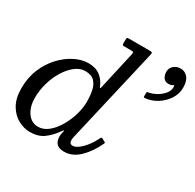

<svg xmlns="http://www.w3.org/2000/svg" viewBox="-170 -966 1184 1163"><g transform="rotate(30 422.0 -385.0)"><path d="M598.5 -151.5Q565.5 -81 518 -35.5Q470.5 10 412.5 10Q344 10 344 -58Q344 -66.5 345.2 -73.2Q346.5 -80 348 -85Q357 -115.5 338.5 -89.5Q306 -44 268.8 -17Q231.5 10 174 10Q132 10 91.5 -12Q51 -34 24.5 -79.5Q-2 -125 -2 -195Q-2 -270 24 -331.5Q50 -393 91.8 -437Q133.5 -481 181.8 -505Q230 -529 275 -529Q327 -529 358 -504.8Q389 -480.5 403 -446.5Q409 -432.5 411 -432.8Q413 -433 416 -445.5L474 -703.5Q476 -712 475.5 -718.5Q475 -725 463 -725H408.5Q401 -725 399.2 -728.5Q397.5 -732 397.5 -740V-762Q397.5 -772 399.2 -776Q401 -780 410.5 -780H554Q569.5 -780 573.5 -777.5Q577.5 -775 574.5 -762L420.5 -97Q417.5 -86 417.5 -74Q417.5 -47.5 441 -47.5Q459.5 -47.5 482 -64.8Q504.5 -82 525.8 -109.8Q547 -137.5 561.5 -169Q567 -180.5 574.5 -176.5L594.5 -166Q600 -163.5 601 -161.2Q602 -159 598.5 -151.5ZM383 -320Q383 -362 375.8 -398Q368.5 -434 347 -456Q325.5 -478 282 -478Q247 -478 214 -452.8Q181 -427.5 154.8 -385.5Q128.5 -343.5 113.2 -291.2Q98 -239 98 -185Q98 -122 126.8 -82Q155.5 -42 201 -42Q238.5 -42 271.5 -68.8Q304.5 -95.5 329.5 -138.2Q354.5 -181 368.8 -229.2Q383 -277.5 383 -320ZM708.5 -721Q708.5 -746 727.8 -763Q747 -780 775.5 -780Q805 -780 825.2 -756.8Q845.5 -733.5 845.5 -686Q845.5 -642.5 820.8 -605.2Q796 -568 757.8 -544.2Q719.5 -520.5 678 -516.5Q672.5 -516 669.5 -516.8Q666.5 -517.5 666.5 -524V-545.5Q666.5 -552.5 670 -554.5Q673.5 -556.5 679 -557Q702 -560.5 729.8 -575.8Q757.5 -591 776.8 -615Q796 -639 793 -667.5Q792.5 -673.5 789.2 -672Q786 -670.5 782 -668Q772.5 -662 756.5 -662Q732 -662 720.2 -679.2Q708.5 -696.5 708.5 -721Z"/></g></svg>

Font: Besley
Style: Italic
Weight: 400
Italic angle: -13°
Designer: Owen Earl
Foundry: indestructible type*
Version: Version 4.000; ttfautohint (v1.8.4.7-5d5b)